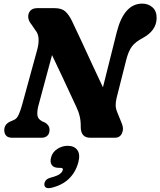

<svg xmlns="http://www.w3.org/2000/svg" viewBox="-20 -744 866 1037"><path d="M187 -171.5Q180.5 -146.5 181.8 -124.2Q183 -102 207 -89L222 -82.5Q233 -77 240.2 -66.8Q247.5 -56.5 247.5 -42.5Q247.5 -21.5 235.5 -10.8Q223.5 0 204.5 0H47Q23 0 13 -11.5Q3 -23 3 -41Q3 -72.5 35 -87.5L57.5 -97.5Q71.5 -103.5 81.5 -126Q91.5 -148.5 100 -180L181.5 -477.5Q190 -508.5 188.2 -535.8Q186.5 -563 171 -581L149.5 -612.5Q134 -630.5 132.5 -650.8Q131 -671 143.2 -685.5Q155.5 -700 181 -700H275Q313.5 -700 333.2 -681.8Q353 -663.5 368.5 -631Q391.5 -583.5 420 -521.8Q448.5 -460 478.5 -395Q508.5 -330 536 -272.5L610.5 -570Q649.5 -724.5 748.5 -724.5Q780.5 -724.5 803.5 -704.5Q826.5 -684.5 826 -645.5Q824.5 -578 750.5 -538.5Q711.5 -518 692.5 -493Q673.5 -468 661 -417.5L610 -216Q604.5 -193 604.8 -175.2Q605 -157.5 614 -136L637.5 -78Q650 -49 639 -24.5Q628 0 600 0H467.5Q415.5 0 416 -60.5Q417.5 -115 392.5 -166Q381 -190.5 361 -233.8Q341 -277 315.2 -332.2Q289.5 -387.5 261 -446.5ZM297.5 162.5Q270 162.5 259.5 147Q249 131.5 256 105.5Q263.5 77.5 289.5 60.5Q315.5 43.5 345.5 43.5Q380.5 43.5 397.5 66.2Q414.5 89 403 133Q388.5 186.5 352.2 221.5Q316 256.5 257 270.5Q236.5 275 227.5 268.5Q218.5 262 219.5 249.5Q220.5 238.5 228.5 229.2Q236.5 220 253.5 215.5Q289.5 206 302.8 196Q316 186 319 175Q322.5 162.5 307 162.5Z"/></svg>

Font: Fraunces 72pt SuperSoft
Style: Bold Italic
Weight: 700
Italic angle: -16°
Version: Version 1.000;[0bf87f6ff]